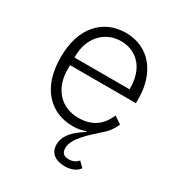

<svg xmlns="http://www.w3.org/2000/svg" viewBox="-173 -638 889 957"><g transform="rotate(30 271.5 -159.5)"><path d="M339 205C290 205 251 182 251 131C251 80 289 40 349 3L346 -1C329 6 307 12 276 12C208 12 152 -13 113 -59C73 -105 52 -172 52 -256C52 -340 73 -407 113 -453C152 -499 207 -524 275 -524C340 -524 395 -498 432 -454C469 -410 491 -347 491 -272V-245H112V-220C112 -167 128 -121 157 -89C185 -57 227 -38 279 -38C354 -38 405 -72 434 -141L476 -113C463 -82 444 -57 421 -38C393 -13 362 14 339 41C315 68 298 96 298 125C298 154 315 165 340 165C364 165 382 156 393 141L422 169C410 189 382 205 339 205ZM429 -289V-297C429 -350 414 -396 387 -427C359 -458 320 -476 275 -476C226 -476 185 -457 157 -425C128 -393 112 -347 112 -294V-289Z"/></g></svg>

Font: Plexus Sans Light
Style: Regular
Weight: 300
Version: Version 2.001;PS 002.001;hotconv 1.0.70;makeotf.lib2.5.58329